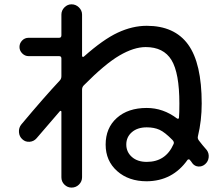

<svg xmlns="http://www.w3.org/2000/svg" viewBox="-20 -810 1040 890"><path d="M784.2 -141.6Q789.1 -150.4 780.3 -160.2Q744.1 -197.3 719.2 -208.5Q694.3 -219.7 660.2 -219.7Q617.2 -219.7 591.3 -197.3Q565.4 -174.8 565.4 -140.1Q565.4 -105.5 591.3 -82.5Q617.2 -59.6 660.2 -59.6Q748 -59.6 784.2 -141.6ZM79.1 -233.4Q184.6 -359.4 256.8 -436.5Q264.6 -444.3 264.6 -457V-539.1Q264.6 -549.8 253.9 -549.8H112.3Q95.7 -549.8 83 -562.5Q70.3 -575.2 70.3 -592.3Q70.3 -609.4 82.5 -622.1Q94.7 -634.8 112.3 -634.8H253.9Q264.6 -634.8 264.6 -646.5V-742.2Q264.6 -761.7 278.8 -775.9Q293 -790 311.5 -790Q331.1 -790 345.7 -775.9Q360.4 -761.7 360.4 -742.2V-550.8Q360.4 -546.9 363.8 -546.4Q367.2 -545.9 369.1 -547.9Q458 -627 525.9 -658.7Q593.8 -690.4 660.2 -690.4Q789.1 -690.4 852.1 -603.5Q915 -516.6 915 -330.1Q915 -251 897.5 -178.7Q894.5 -168 902.3 -158.2Q906.2 -152.3 918.5 -137.7Q930.7 -123 938.5 -114.3Q949.2 -99.6 947.3 -80.6Q945.3 -61.5 930.7 -48.8Q917 -37.1 899.9 -38.1Q882.8 -39.1 872.1 -52.7Q870.1 -56.6 865.2 -62.5Q860.4 -68.4 859.4 -69.3Q858.4 -71.3 855 -71.3Q851.6 -71.3 849.6 -69.3Q780.3 29.3 660.2 30.3Q576.2 30.3 522.9 -17.1Q469.7 -64.5 469.7 -139.6Q469.7 -216.8 521.5 -263.2Q573.2 -309.6 660.2 -309.6Q736.3 -309.6 800.8 -260.7Q803.7 -258.8 806.6 -259.8Q809.6 -260.7 809.6 -264.6Q811.5 -284.2 811.5 -330.1Q811.5 -471.7 774.9 -531.7Q738.3 -591.8 655.3 -591.8Q600.6 -591.8 533.7 -552.7Q466.8 -513.7 368.2 -414.1Q360.4 -406.2 360.4 -394.5V11.7Q360.4 31.2 346.2 45.4Q332 59.6 311.5 59.6Q293 59.6 278.8 45.9Q264.6 32.2 264.6 11.7V-292Q264.6 -294.9 262.2 -295.9Q259.8 -296.9 257.8 -294.9Q158.2 -179.7 149.4 -168.9Q136.7 -154.3 117.2 -152.8Q97.7 -151.4 84 -164.1Q69.3 -176.8 67.9 -197.3Q66.4 -217.8 79.1 -233.4Z"/></svg>

Font: Rounded-X Mgen+ 1m medium
Style: Regular
Weight: 500
Designer: [Source Han Sans]
Ryoko NISHIZUKA  (kana & ideographs); Paul D. Hunt (Latin, Greek & Cyrillic); Wenlong ZHANG  (bopomofo
Version: Version 1.059.20150602